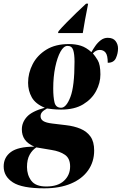

<svg xmlns="http://www.w3.org/2000/svg" viewBox="-100 -786 663 1046"><path d="M219 -616Q235 -635 262 -662.5Q289 -690 318 -718Q347 -746 369 -766H380L379 -760Q369 -711 363 -676.5Q357 -642 351 -606H216ZM141 240Q20 240 -30 207.5Q-80 175 -80 121Q-80 71 -40.5 42Q-1 13 87 13Q51 -3 35 -26Q19 -49 19 -81Q19 -119 46.5 -149.5Q74 -180 144 -199Q93 -220 73 -256Q53 -292 53 -335Q53 -388 78 -436.5Q103 -485 152.5 -515.5Q202 -546 275 -546Q311 -546 340 -537Q369 -528 398 -502Q407 -518 419.5 -536Q432 -554 449 -567Q466 -580 487 -580Q516 -580 529.5 -562.5Q543 -545 543 -522Q543 -495 531.5 -469.5Q520 -444 487 -444Q487 -484 475.5 -499Q464 -514 443 -514Q422 -514 406 -495Q417 -483 432 -458.5Q447 -434 447 -380Q447 -334 423.5 -290Q400 -246 353 -217.5Q306 -189 233 -189Q205 -189 184.5 -191.5Q164 -194 156 -195Q136 -184 128.5 -174.5Q121 -165 121 -153Q121 -136 136 -126.5Q151 -117 185 -113L260 -104Q304 -99 338.5 -84.5Q373 -70 393 -42Q413 -14 413 34Q413 95 380.5 141.5Q348 188 287 214Q226 240 141 240ZM233 -199Q261 -199 283.5 -257.5Q306 -316 306 -450Q306 -492 298.5 -514Q291 -536 268 -536Q247 -536 229.5 -504.5Q212 -473 201 -420.5Q190 -368 190 -304Q190 -257 197 -228Q204 -199 233 -199ZM152 230Q215 230 248.5 199Q282 168 282 121Q282 77 254 57.5Q226 38 181 31L98 17Q76 31 61.5 57Q47 83 47 124Q47 167 70.5 198.5Q94 230 152 230Z"/></svg>

Font: Noto Serif Display ExtraCondensed Black
Style: Italic
Weight: 900
Width: 2
Italic angle: -12°
Designer: Monotype Design Team
Foundry: Monotype Imaging Inc.
Version: Version 2.009